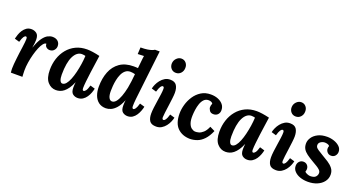

<svg xmlns="http://www.w3.org/2000/svg" viewBox="-46 -1400 3802 2047"><g transform="rotate(20 1855.0 -376.0)"><path d="M92 0Q90 -21 89.5 -29.5Q89 -38 89 -48Q89 -69 91.5 -98.5Q94 -128 98 -162Q102 -196 106 -229Q111 -265 115.5 -297.5Q120 -330 122.5 -355Q125 -380 125 -392Q125 -409 120.5 -413.5Q116 -418 111 -418Q100 -418 88 -401Q76 -384 63 -339L8 -355Q13 -376 22 -403Q31 -430 47 -454.5Q63 -479 86 -495Q109 -511 142 -511Q174 -511 200 -492Q226 -473 226 -420Q226 -404 223.5 -382Q221 -360 216 -331H217Q244 -407 272.5 -445.5Q301 -484 329 -497.5Q357 -511 381 -511Q419 -511 442 -490.5Q465 -470 465 -435Q465 -409 446.5 -388Q428 -367 398 -367Q376 -367 359 -381Q342 -395 343 -419Q326 -421 308.5 -399.5Q291 -378 275.5 -340.5Q260 -303 247.5 -257Q235 -211 227.5 -163Q220 -115 220 -72Q220 -59 221 -35.5Q222 -12 223 0Z M774 -511Q802 -511 839.5 -505.5Q877 -500 918 -490Q913 -453 905 -399Q897 -345 889.5 -288.5Q882 -232 877 -184.5Q872 -137 872 -111Q872 -93 876.5 -87.5Q881 -82 886 -82Q898 -82 911 -99Q924 -116 937 -161L991 -145Q987 -124 977 -97Q967 -70 950.5 -45.5Q934 -21 909.5 -5Q885 11 852 11Q820 11 796 -8Q772 -27 772 -80Q772 -93 773 -109Q774 -125 776 -138H775Q757 -95 736.5 -66Q716 -37 694.5 -20Q673 -3 650.5 4Q628 11 605 11Q550 11 511 -33.5Q472 -78 472 -171Q472 -240 492 -301Q512 -362 551 -409.5Q590 -457 646 -484Q702 -511 774 -511ZM737 -445Q709 -445 685.5 -427Q662 -409 644.5 -374Q627 -339 618 -287Q609 -235 609 -166Q609 -125 619 -101.5Q629 -78 647 -78Q669 -78 688 -100.5Q707 -123 722.5 -161.5Q738 -200 749.5 -247.5Q761 -295 768.5 -344.5Q776 -394 778 -439Q773 -441 760.5 -443Q748 -445 737 -445Z M1172 11Q1122 11 1089 -14.5Q1056 -40 1040 -83Q1024 -126 1024 -180Q1024 -275 1053.5 -350Q1083 -425 1144.5 -468Q1206 -511 1301 -511Q1308 -511 1325 -510.5Q1342 -510 1349 -509Q1354 -555 1356.5 -582Q1359 -609 1361 -625Q1363 -641 1365 -652Q1349 -651 1327.5 -650.5Q1306 -650 1295 -649L1299 -725Q1346 -725 1377 -730Q1408 -735 1426.5 -742Q1445 -749 1452 -755H1506Q1497 -675 1487.5 -595Q1478 -515 1469 -435Q1462 -367 1454 -304Q1446 -241 1441 -191Q1436 -141 1436 -111Q1436 -93 1441 -87.5Q1446 -82 1451 -82Q1462 -82 1474 -99Q1486 -116 1499 -161L1554 -145Q1550 -124 1540 -97Q1530 -70 1514 -45.5Q1498 -21 1474.5 -5Q1451 11 1418 11Q1386 11 1362 -8Q1338 -27 1338 -80Q1338 -100 1339 -111.5Q1340 -123 1342 -140H1341Q1317 -81 1288 -48Q1259 -15 1229 -2Q1199 11 1172 11ZM1209 -80Q1234 -80 1254.5 -105Q1275 -130 1291.5 -174.5Q1308 -219 1320 -277Q1327 -313 1332 -353.5Q1337 -394 1341 -437Q1334 -440 1316 -442.5Q1298 -445 1288 -445Q1254 -445 1231 -425.5Q1208 -406 1194 -375Q1180 -344 1172.5 -308Q1165 -272 1162.5 -238.5Q1160 -205 1160 -181Q1160 -130 1173.5 -105Q1187 -80 1209 -80Z M1716 -511Q1768 -511 1788.5 -479.5Q1809 -448 1809 -395Q1809 -371 1804 -330Q1799 -289 1793 -244Q1787 -199 1782 -162Q1777 -125 1777 -108Q1777 -92 1782 -87Q1787 -82 1792 -82Q1804 -82 1816 -99Q1828 -116 1841 -161L1895 -145Q1891 -124 1879.5 -97Q1868 -70 1849 -45.5Q1830 -21 1803.5 -5Q1777 11 1743 11Q1688 11 1667.5 -19Q1647 -49 1647 -102Q1647 -131 1652 -171Q1657 -211 1663.5 -253Q1670 -295 1675 -331.5Q1680 -368 1680 -392Q1680 -409 1675 -413.5Q1670 -418 1664 -418Q1653 -418 1641 -401Q1629 -384 1616 -339L1562 -355Q1566 -376 1578 -403Q1590 -430 1609.5 -454.5Q1629 -479 1655.5 -495Q1682 -511 1716 -511ZM1751 -763Q1784 -763 1804.5 -739Q1825 -715 1823 -680Q1822 -646 1800 -622.5Q1778 -599 1745 -599Q1711 -599 1690.5 -622.5Q1670 -646 1671 -680Q1673 -715 1697 -739Q1721 -763 1751 -763Z M2177 -511Q2223 -511 2259.5 -496Q2296 -481 2317.5 -454.5Q2339 -428 2339 -391Q2339 -361 2321.5 -342Q2304 -323 2275 -322Q2241 -321 2227 -342.5Q2213 -364 2213 -381Q2213 -390 2215.5 -401.5Q2218 -413 2223 -423Q2219 -432 2206 -438.5Q2193 -445 2175 -445Q2143 -445 2122.5 -423.5Q2102 -402 2090.5 -369Q2079 -336 2074 -299.5Q2069 -263 2068 -233Q2066 -179 2078 -146Q2090 -113 2110 -98Q2130 -83 2151 -81Q2170 -80 2194 -86.5Q2218 -93 2243 -115.5Q2268 -138 2288 -185L2345 -157Q2317 -92 2282 -55.5Q2247 -19 2208 -4.5Q2169 10 2127 11Q2039 10 1985 -43Q1931 -96 1931 -207Q1931 -255 1946 -308Q1961 -361 1991.5 -407Q2022 -453 2068 -482Q2114 -511 2177 -511Z M2698 -511Q2726 -511 2763.5 -505.5Q2801 -500 2842 -490Q2837 -453 2829 -399Q2821 -345 2813.5 -288.5Q2806 -232 2801 -184.5Q2796 -137 2796 -111Q2796 -93 2800.5 -87.5Q2805 -82 2810 -82Q2822 -82 2835 -99Q2848 -116 2861 -161L2915 -145Q2911 -124 2901 -97Q2891 -70 2874.5 -45.5Q2858 -21 2833.5 -5Q2809 11 2776 11Q2744 11 2720 -8Q2696 -27 2696 -80Q2696 -93 2697 -109Q2698 -125 2700 -138H2699Q2681 -95 2660.5 -66Q2640 -37 2618.5 -20Q2597 -3 2574.5 4Q2552 11 2529 11Q2474 11 2435 -33.5Q2396 -78 2396 -171Q2396 -240 2416 -301Q2436 -362 2475 -409.5Q2514 -457 2570 -484Q2626 -511 2698 -511ZM2661 -445Q2633 -445 2609.5 -427Q2586 -409 2568.5 -374Q2551 -339 2542 -287Q2533 -235 2533 -166Q2533 -125 2543 -101.5Q2553 -78 2571 -78Q2593 -78 2612 -100.5Q2631 -123 2646.5 -161.5Q2662 -200 2673.5 -247.5Q2685 -295 2692.5 -344.5Q2700 -394 2702 -439Q2697 -441 2684.5 -443Q2672 -445 2661 -445Z M3076 -511Q3128 -511 3148.5 -479.5Q3169 -448 3169 -395Q3169 -371 3164 -330Q3159 -289 3153 -244Q3147 -199 3142 -162Q3137 -125 3137 -108Q3137 -92 3142 -87Q3147 -82 3152 -82Q3164 -82 3176 -99Q3188 -116 3201 -161L3255 -145Q3251 -124 3239.5 -97Q3228 -70 3209 -45.5Q3190 -21 3163.5 -5Q3137 11 3103 11Q3048 11 3027.5 -19Q3007 -49 3007 -102Q3007 -131 3012 -171Q3017 -211 3023.5 -253Q3030 -295 3035 -331.5Q3040 -368 3040 -392Q3040 -409 3035 -413.5Q3030 -418 3024 -418Q3013 -418 3001 -401Q2989 -384 2976 -339L2922 -355Q2926 -376 2938 -403Q2950 -430 2969.5 -454.5Q2989 -479 3015.5 -495Q3042 -511 3076 -511ZM3111 -763Q3144 -763 3164.5 -739Q3185 -715 3183 -680Q3182 -646 3160 -622.5Q3138 -599 3105 -599Q3071 -599 3050.5 -622.5Q3030 -646 3031 -680Q3033 -715 3057 -739Q3081 -763 3111 -763Z M3464 11Q3416 11 3375.5 -3Q3335 -17 3310 -43.5Q3285 -70 3285 -105Q3285 -136 3303.5 -155.5Q3322 -175 3349 -175Q3376 -175 3393 -157Q3410 -139 3410 -113Q3410 -106 3408.5 -98.5Q3407 -91 3404 -83Q3409 -73 3430.5 -64Q3452 -55 3467 -55Q3511 -55 3528.5 -74Q3546 -93 3546 -117Q3546 -136 3531.5 -150.5Q3517 -165 3494 -179Q3471 -193 3445 -208Q3398 -235 3367 -258Q3336 -281 3321.5 -306.5Q3307 -332 3307 -367Q3307 -402 3329 -435Q3351 -468 3393.5 -489.5Q3436 -511 3497 -511Q3537 -511 3575.5 -498Q3614 -485 3639.5 -460.5Q3665 -436 3665 -401Q3665 -375 3648 -355Q3631 -335 3602 -335Q3575 -335 3558.5 -353.5Q3542 -372 3542 -396Q3542 -404 3543.5 -411Q3545 -418 3548 -425Q3540 -436 3523.5 -440.5Q3507 -445 3493 -445Q3479 -445 3463.5 -439Q3448 -433 3437 -421.5Q3426 -410 3426 -393Q3426 -379 3432.5 -368.5Q3439 -358 3459 -344.5Q3479 -331 3519 -307Q3552 -288 3586.5 -266Q3621 -244 3644.5 -214.5Q3668 -185 3668 -143Q3668 -98 3641 -63Q3614 -28 3568 -8.5Q3522 11 3464 11Z"/></g></svg>

Font: Lora Italic
Style: Italic
Weight: 400
Italic angle: -3°
Designer: Olga Karpushina, Alexei Vanyashin (Cyrillic)
Foundry: Cyreal
Version: Version 2.210; ttfautohint (v1.8.1.43-b0c9)